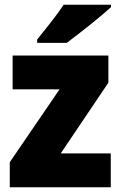

<svg xmlns="http://www.w3.org/2000/svg" viewBox="-20 -786 507 806"><path d="M446 -756V-766H247C218 -721 170 -663 136 -620V-606H260C313 -645 406 -719 446 -756ZM445 0V-142H235L435 -439V-553H33V-411H230L21 -105V0Z"/></svg>

Font: Noto Sans Georgian SemiCondensed Black
Style: Regular
Weight: 900
Width: 4
Designer: Monotype Design Team, Akaki Razmadze
Foundry: Google LLC
Version: Version 2.005